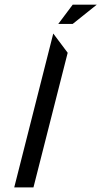

<svg xmlns="http://www.w3.org/2000/svg" viewBox="-20 -812 439 832"><path d="M125 0H41.7L210.8 -666.7L273.3 -583.3ZM232.5 -708.3 295 -791.7H399.2L295 -708.3Z"/></svg>

Font: Yulong
Style: Italic
Weight: 400
Italic angle: -14.25°
Designer: GGBotNet
Foundry: f0n7.com
Version: 1.00